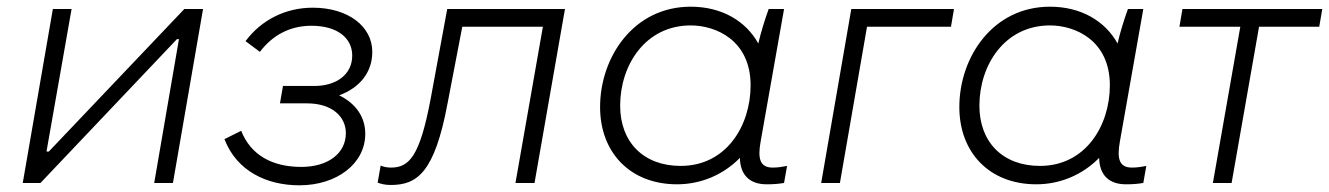

<svg xmlns="http://www.w3.org/2000/svg" viewBox="-20 -547 3973 574"><path d="M48 0H101L509 -430H515L441 0H497L587 -520H531L126 -94H119L194 -520H138Z M875 7C986 7 1072 -57 1072 -147C1072 -196 1045 -237 994 -262C1056 -285 1093 -331 1093 -392C1093 -468 1021 -524 915 -524C833 -524 761 -487 714 -424L757 -392C794 -441 846 -470 911 -470C989 -470 1033 -433 1033 -381C1033 -323 984 -290 920 -290H826L817 -238H898C973 -238 1014 -198 1014 -149C1014 -88 960 -48 881 -48C794 -48 730 -83 701 -156L651 -131C688 -35 778 7 875 7Z M1148 6C1226 6 1279 -29 1318 -238L1362 -467H1603L1521 0H1578L1669 -520H1317L1267 -249C1235 -81 1204 -46 1149 -46C1138 -46 1127 -48 1118 -52L1109 -1C1119 3 1132 6 1148 6Z M2272 4C2291 4 2306 3 2324 0L2333 -51C2318 -48 2305 -46 2290 -46C2251 -46 2245 -74 2254 -124L2324 -520H2278C2266 -487 2255 -451 2247 -417C2210 -484 2138 -527 2045 -527C1874 -527 1774 -376 1774 -227C1774 -91 1864 4 2004 4C2075 4 2142 -24 2192 -75C2193 -23 2222 4 2272 4ZM2045 -471C2121 -471 2224 -426 2224 -292C2224 -172 2152 -51 2015 -51C1904 -51 1834 -122 1834 -231C1834 -352 1909 -471 2045 -471Z M2435 0H2491L2572 -467H2823L2832 -520H2525Z M3346 4C3365 4 3380 3 3398 0L3407 -51C3392 -48 3379 -46 3364 -46C3325 -46 3319 -74 3328 -124L3398 -520H3352C3340 -487 3329 -451 3321 -417C3284 -484 3212 -527 3119 -527C2948 -527 2848 -376 2848 -227C2848 -91 2938 4 3078 4C3149 4 3216 -24 3266 -75C3267 -23 3296 4 3346 4ZM3119 -471C3195 -471 3298 -426 3298 -292C3298 -172 3226 -51 3089 -51C2978 -51 2908 -122 2908 -231C2908 -352 2983 -471 3119 -471Z M3506 -467H3688L3606 0H3662L3744 -467H3924L3933 -520H3515Z"/></svg>

Font: Fixel Display Light
Style: Italic
Weight: 300
Italic angle: -10°
Designer: AlfaBravo + MacPaw
Foundry: Kyrylo Tkachov, Marchela Mozhyna, Serhii Makarenko, Maria Weinstein, Zakhar Kryvoshyya
Version: Version 1.210;Glyphs 3.2 (3217)